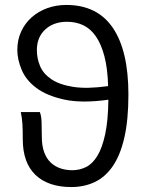

<svg xmlns="http://www.w3.org/2000/svg" viewBox="-20 -744 590 776"><path d="M64 -291Q69 -268 70.5 -244.5Q72 -221 72 -182Q72 -86 123.5 -37Q175 12 268 12Q320 12 362.5 -8Q405 -28 435.5 -72Q466 -116 482.5 -187.5Q499 -259 499 -362Q499 -539 436 -631.5Q373 -724 248 -724Q207 -724 171 -711Q135 -698 108 -674Q81 -650 65.5 -616.5Q50 -583 50 -542Q50 -504 67.5 -462Q85 -420 127 -388.5Q169 -357 240 -341.5Q311 -326 418 -341Q417 -256 405 -201Q393 -146 373.5 -114Q354 -82 328 -69Q302 -56 272 -56Q247 -56 224.5 -63.5Q202 -71 185 -87Q168 -103 158.5 -129Q149 -155 149 -192Q149 -226 148 -251.5Q147 -277 141 -291ZM417 -396Q331 -384 275 -393Q219 -402 186.5 -424.5Q154 -447 141.5 -478Q129 -509 129 -541Q129 -594 163 -625Q197 -656 251 -656Q287 -656 316.5 -642Q346 -628 367.5 -597Q389 -566 402 -516.5Q415 -467 417 -396Z"/></svg>

Font: Codetta
Style: Regular
Weight: 400
Italic angle: -11°
Designer: Ulrich Proeller
Foundry: PROSA GmbH
Version: Version 2.00;September 29, 2018;FontCreator 11.5.0.2427 64-b